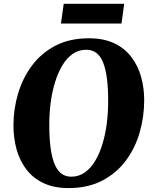

<svg xmlns="http://www.w3.org/2000/svg" viewBox="-20 -948 776 978"><path d="M329 10Q254 10 200.5 -15.8Q147 -41.5 113.5 -86Q80 -130.5 64.2 -188Q48.5 -245.5 48.5 -309.5Q48.5 -391.5 71.8 -470.5Q95 -549.5 142.2 -613.2Q189.5 -677 261.8 -715Q334 -753 433 -753Q508.5 -753 562 -727.5Q615.5 -702 649.2 -657.5Q683 -613 698.8 -556.2Q714.5 -499.5 714.5 -437.5Q714.5 -353.5 691.5 -273.5Q668.5 -193.5 621 -129.8Q573.5 -66 500.8 -28Q428 10 329 10ZM342.5 -48Q381 -48 411.2 -69Q441.5 -90 464 -127.2Q486.5 -164.5 501.5 -213.2Q516.5 -262 523.8 -318.2Q531 -374.5 531 -433.5Q531 -497 525 -545.5Q519 -594 506.2 -627.2Q493.5 -660.5 472 -677.5Q450.5 -694.5 419 -694.5Q381 -694.5 350.5 -673.5Q320 -652.5 297.8 -615.2Q275.5 -578 260.5 -529.5Q245.5 -481 238.2 -425.8Q231 -370.5 231 -313.5Q231 -249 237.2 -199.2Q243.5 -149.5 256.5 -116Q269.5 -82.5 291 -65.2Q312.5 -48 342.5 -48ZM304.5 -928.5H612.5L599 -828H290.5Z"/></svg>

Font: Merriweather 28pt Black
Style: Italic
Weight: 900
Italic angle: -7.8°
Version: Version 2.101